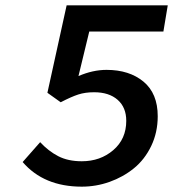

<svg xmlns="http://www.w3.org/2000/svg" viewBox="-20 -680 642 712"><path d="M283.2 12.2Q142.6 12.2 64 -79.1L128.9 -152.8Q159.7 -119.6 196 -100.8Q232.4 -82 283.2 -82Q352.1 -82 400.1 -123.3Q448.2 -164.6 448.2 -231.9Q448.2 -281.7 416.3 -309.8Q384.3 -337.9 329.1 -337.9Q295.9 -337.9 270.3 -329.6Q244.6 -321.3 205.1 -300.8L155.8 -335.9L227.1 -660.2H602.1L585.9 -563H311L271 -397.9Q324.2 -420.9 375 -420.9Q459.5 -420.9 512.2 -377.2Q564.9 -333.5 564.9 -249Q564.9 -189 540.8 -138.7Q516.6 -88.4 476.6 -55.9Q436.5 -23.4 386.5 -5.6Q336.4 12.2 283.2 12.2Z"/></svg>

Font: Office Code Pro Medium Italic
Style: Regular
Weight: 500
Italic angle: -9°
Designer: Nathan Rutzky & Paul D. Hunt
Foundry: Adobe Systems Incorporated
Version: Version 1.004;PS 001.004;hotconv 1.0.70;makeotf.lib2.5.58329